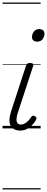

<svg xmlns="http://www.w3.org/2000/svg" viewBox="-20 -1011 370 1512"><path d="M139 17Q86 17 64.5 -19.5Q43 -56 67 -133L185 -494Q189 -506 195.5 -510.5Q202 -515 216 -515Q233 -515 239 -509Q245 -503 241 -491L119 -119Q105 -73 112.5 -51.5Q120 -30 144 -30Q160 -30 175.5 -39Q191 -48 204 -61.5Q217 -75 225 -89Q229 -95 236 -99Q243 -103 255 -96Q266 -90 267 -82Q268 -74 263 -66Q252 -46 234 -27Q216 -8 192.5 4.5Q169 17 139 17ZM272 -683Q255 -683 243.5 -692Q232 -701 232 -719Q232 -743 247 -762.5Q262 -782 290 -782Q307 -782 318.5 -773Q330 -764 330 -745Q330 -722 315.5 -702.5Q301 -683 272 -683ZM0 471H300V481H0ZM0 -20H300V0H0ZM0 -505H300V-500H0ZM0 -991H300V-981H0Z"/></svg>

Font: Playwrite IE Guides
Style: Regular
Weight: 400
Designer: Veronika Burian, José Scaglione
Foundry: TypeTogether
Version: Version 1.003